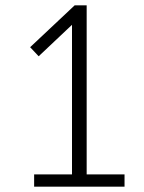

<svg xmlns="http://www.w3.org/2000/svg" viewBox="-20 -700 540 720"><path d="M447 -46V0H108V-46H250V-607L125 -489L93 -523L260 -680H305V-46Z"/></svg>

Font: Martel Sans ExtraLight
Style: Regular
Weight: 275
Designer: Dan Reynolds and Mathieu Réguer
Foundry: Dan Reynolds and Mathieu Réguer
Version: Version 1.002; ttfautohint (v1.1) -l 5 -r 5 -G 72 -x 0 -D la